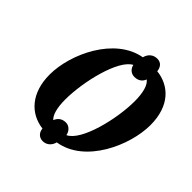

<svg xmlns="http://www.w3.org/2000/svg" viewBox="-221 -936 1158 1158"><g transform="rotate(45 358.0 -357.5)"><path d="M323 63C354 63 380 43 389 8C598 -25 715 -293 715 -465C715 -631 624 -712 514 -724C511 -754 495 -778 461 -778C428 -778 402 -758 393 -722C191 -687 69 -429 69 -251C69 -95 153 -4 269 10C270 36 289 63 323 63ZM279 -72C256 -92 242 -139 242 -211C242 -363 300 -606 385 -649C390 -623 411 -602 440 -602C474 -602 495 -619 504 -644C530 -625 546 -577 546 -499C546 -349 487 -104 399 -64C394 -93 371 -116 344 -116C310 -116 290 -99 279 -72Z"/></g></svg>

Font: Noto Serif ExtraCondensed Black
Style: Italic
Weight: 900
Width: 2
Italic angle: -12°
Designer: Monotype Design Team
Foundry: Monotype Imaging Inc.
Version: Version 2.014